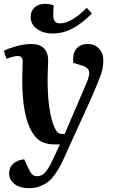

<svg xmlns="http://www.w3.org/2000/svg" viewBox="-24 -759 601 1009"><path d="M137.2 -669.9Q137.2 -701.7 158 -720.2Q178.7 -738.8 213.9 -738.8Q235.4 -738.8 257.8 -731L255.9 -680.2Q255.9 -657.7 264.4 -647Q272.9 -636.2 293 -636.2Q349.1 -636.2 432.1 -717.8L459 -688Q403.3 -632.3 354.5 -607.7Q305.7 -583 253.9 -583Q202.1 -583 169.7 -607.2Q137.2 -631.3 137.2 -669.9ZM448.2 -227.1 320.8 53.2Q305.7 87.4 294.4 109.1Q283.2 130.9 265.4 156.2Q247.6 181.6 229.5 196Q211.4 210.4 185.3 220.2Q159.2 230 127.9 230Q81.1 230 52.5 208.3Q23.9 186.5 23.9 151.9Q23.9 120.6 45.7 101.3Q67.4 82 103 78.1L120.1 115.2Q134.8 147 144.5 157Q154.3 167 171.9 167Q195.8 167 214.1 146.5Q232.4 126 254.9 77.1L291 0H264.2Q220.7 0 192.6 -15.1Q164.6 -30.3 144 -65.9Q92.8 -149.4 92.8 -342.8Q92.8 -356.4 94 -390.4Q95.2 -424.3 95.2 -434.1Q95.2 -464.8 69.8 -464.8Q50.8 -464.8 9.8 -450.2L-3.9 -492.2Q21 -504.9 62.7 -516.4Q104.5 -527.8 139.2 -527.8Q186 -527.8 208 -503.9Q230 -480 229 -439Q229 -429.7 227.5 -398.2Q226.1 -366.7 226.1 -345.2Q226.1 -174.8 261.2 -91.8Q271 -70.3 279.8 -62.7Q288.6 -55.2 301.8 -55.2H315.9L432.1 -326.2Q448.7 -364.7 443.8 -384.8Q439 -404.8 409.2 -414.1L361.8 -428.2Q355.5 -474.1 376 -501Q396.5 -527.8 438 -527.8Q473.6 -527.8 496.3 -503.9Q519 -480 519 -439.9Q519 -402.8 504.9 -362.8Q490.7 -322.8 448.2 -227.1Z"/></svg>

Font: Literata SemiBold
Style: Italic
Weight: 650
Italic angle: -2.39999°
Designer: Latin by Veronika Burian and Jose Scaglione. Greek by Irene Vlachou. Cyrillic by Vera Evstafieva
Foundry: TypeTogether
Version: Version 3.021